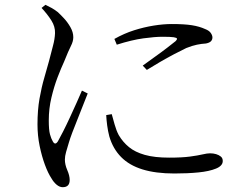

<svg xmlns="http://www.w3.org/2000/svg" viewBox="-20 -753 1040 799"><path d="M241 26Q228 26 215.5 15.5Q203 5 194 -11Q180 -32 167 -67Q154 -102 145 -145.5Q136 -189 136 -235Q136 -295 144.5 -343Q153 -391 164.5 -430Q176 -469 184 -499Q193 -535 200.5 -562.5Q208 -590 209 -615Q210 -642 194 -667.5Q178 -693 153 -720L169 -733Q184 -726 195.5 -719.5Q207 -713 220 -703Q230 -694 245.5 -677.5Q261 -661 273 -640Q285 -619 285 -598Q285 -581 275 -561.5Q265 -542 247 -497Q234 -469 219.5 -431Q205 -393 194 -347Q183 -301 183 -252Q183 -212 188 -194Q193 -176 199 -166Q209 -146 221 -165Q229 -179 242.5 -205.5Q256 -232 271 -264.5Q286 -297 299.5 -327Q313 -357 321 -376L345 -364Q337 -345 326 -316Q315 -287 302.5 -256.5Q290 -226 280.5 -200.5Q271 -175 267 -161Q260 -138 255 -120.5Q250 -103 250 -89Q250 -68 260 -45Q270 -22 270 -4Q270 26 241 26ZM706 -31Q628 -31 573 -48Q518 -65 484 -99.5Q450 -134 435 -185Q429 -208 426 -231Q423 -254 422 -274L445 -278Q450 -260 457 -235Q464 -210 474 -191Q491 -162 516.5 -141Q542 -120 582.5 -108.5Q623 -97 684 -97Q738 -97 771 -101.5Q804 -106 823 -110.5Q842 -115 854 -115Q868 -115 879.5 -111.5Q891 -108 899 -101.5Q907 -95 907 -83Q907 -63 879 -51.5Q851 -40 806 -35.5Q761 -31 706 -31ZM574 -480Q597 -497 624.5 -516.5Q652 -536 676 -554.5Q700 -573 711 -582Q717 -588 716.5 -592Q716 -596 703 -598Q690 -600 656 -600Q625 -600 577 -593.5Q529 -587 466 -567L456 -591Q497 -614 538 -627Q579 -640 619.5 -646.5Q660 -653 695 -653Q747 -653 778.5 -648Q810 -643 834 -632Q850 -626 857 -616Q864 -606 864 -597Q864 -588 858 -581.5Q852 -575 837 -572Q819 -571 799.5 -567Q780 -563 755 -553Q734 -543 704.5 -527.5Q675 -512 645 -494.5Q615 -477 591 -462Z"/></svg>

Font: Noto Serif TC
Style: Regular
Weight: 400
Designer: Ryoko NISHIZUKA  (kana & ideographs); Frank Grießhammer (Latin, Greek & Cyrillic); Wenlong ZHANG  (bopomofo); Sandoll Co
Foundry: Adobe
Version: Version 2.003-H1;hotconv 1.1.1;makeotfexe 2.6.0